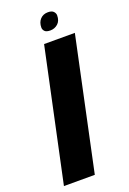

<svg xmlns="http://www.w3.org/2000/svg" viewBox="-147 -813 581 865"><g transform="rotate(-20 143.5 -380.5)"><path d="M2.4 0 137.2 -631.8H284.7L150.4 0ZM185.1 -679.7Q166 -679.7 158.4 -687.7Q150.9 -695.8 150.9 -705.6Q150.9 -730.5 165 -745.6Q179.2 -760.7 202.1 -760.7Q220.7 -760.7 228.8 -752Q236.8 -743.2 236.8 -733.4Q236.8 -707 221.4 -693.4Q206.1 -679.7 185.1 -679.7Z"/></g></svg>

Font: Open Sans
Style: Bold Italic
Weight: 700
Italic angle: -12°
Designer: Monotype Design Team
Foundry: Monotype Imaging Inc.
Version: Version 3.003; ttfautohint (v1.8.4)